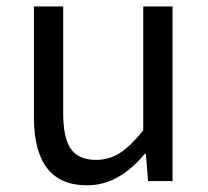

<svg xmlns="http://www.w3.org/2000/svg" viewBox="-20 -550 633 583"><path d="M244.1 12.7Q83 12.7 83 -194.3V-530.3H171.9V-205.1Q171.9 -130.9 195.3 -97.7Q218.8 -64.5 271.5 -64.5Q311.5 -64.5 344.7 -85.9Q376 -105.5 415 -154.3V-530.3H503.9V0H429.7L422.9 -83H419.9Q379.9 -36.1 340.8 -13.7Q295.9 12.7 244.1 12.7Z"/></svg>

Font: Bpmf GenYo Gothic R
Style: R
Weight: 400
Foundry: But Ko
Version: Version 1.320